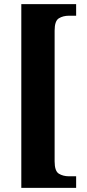

<svg xmlns="http://www.w3.org/2000/svg" viewBox="-20 -780 419 928"><path d="M83 128V-760H348V-704H313Q285 -704 264.5 -691.5Q244 -679 244 -632V0Q244 47 264.5 59.5Q285 72 313 72H348V128Z"/></svg>

Font: Noto Serif Lao ExtraCondensed Black
Style: Regular
Weight: 900
Width: 2
Designer: Monotype Design Team
Foundry: Monotype Imaging Inc.
Version: Version 2.003; ttfautohint (v1.8.4.7-5d5b)